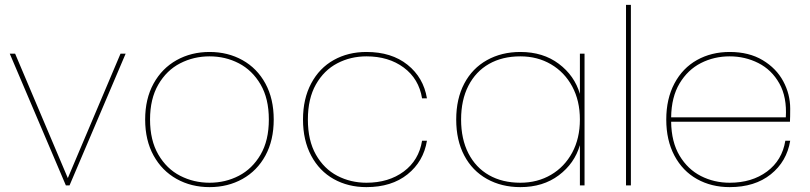

<svg xmlns="http://www.w3.org/2000/svg" viewBox="-20 -760 3319 787"><path d="M258 -30 474 -540H495L265 0H250L20 -540H42Z M839 7Q764 7 704 -26.5Q644 -60 609.5 -122.5Q575 -185 575 -270Q575 -355 609.5 -417.5Q644 -480 704 -513.5Q764 -547 839 -547Q914 -547 974 -513.5Q1034 -480 1068 -417.5Q1102 -355 1102 -270Q1102 -185 1068 -122.5Q1034 -60 974 -26.5Q914 7 839 7ZM839 -11Q904 -11 959 -39.5Q1014 -68 1048 -126Q1082 -184 1082 -270Q1082 -356 1048 -414Q1014 -472 959 -500.5Q904 -529 839 -529Q774 -529 718.5 -500.5Q663 -472 629 -413.5Q595 -355 595 -270Q595 -185 629 -126.5Q663 -68 718.5 -39.5Q774 -11 839 -11Z M1222 -270Q1222 -355 1255.5 -418Q1289 -481 1348 -514Q1407 -547 1482 -547Q1585 -547 1650.5 -494.5Q1716 -442 1730 -357H1710Q1697 -437 1635 -483Q1573 -529 1482 -529Q1417 -529 1362.5 -500.5Q1308 -472 1275 -414Q1242 -356 1242 -270Q1242 -184 1275 -126Q1308 -68 1362.5 -39.5Q1417 -11 1482 -11Q1573 -11 1635 -57Q1697 -103 1710 -183H1730Q1716 -98 1650.5 -45.5Q1585 7 1482 7Q1407 7 1348 -26Q1289 -59 1255.5 -122Q1222 -185 1222 -270Z M1850 -270Q1850 -355 1883 -417.5Q1916 -480 1976 -513.5Q2036 -547 2113 -547Q2206 -547 2270.5 -498.5Q2335 -450 2357 -375V-540H2376V0H2357V-165Q2335 -90 2270.5 -41.5Q2206 7 2113 7Q2036 7 1976 -26.5Q1916 -60 1883 -122.5Q1850 -185 1850 -270ZM2357 -270Q2357 -347 2325.5 -405.5Q2294 -464 2238.5 -496.5Q2183 -529 2113 -529Q2039 -529 1984.5 -498Q1930 -467 1900 -408.5Q1870 -350 1870 -270Q1870 -190 1900 -131.5Q1930 -73 1984.5 -42Q2039 -11 2113 -11Q2183 -11 2238.5 -43.5Q2294 -76 2325.5 -134.5Q2357 -193 2357 -270Z M2566 -740V0H2546V-740Z M2971 -11Q3062 -11 3124 -57Q3186 -103 3199 -183H3219Q3205 -98 3139.5 -45.5Q3074 7 2971 7Q2896 7 2837 -26Q2778 -59 2744.5 -122Q2711 -185 2711 -270Q2711 -355 2744.5 -418Q2778 -481 2837 -514Q2896 -547 2971 -547Q3050 -547 3106 -513.5Q3162 -480 3190.5 -427Q3219 -374 3219 -315Q3219 -279 3218 -261H2731Q2732 -178 2765.5 -122Q2799 -66 2853 -38.5Q2907 -11 2971 -11ZM2971 -529Q2907 -529 2853 -501.5Q2799 -474 2765.5 -418Q2732 -362 2731 -279H3201Q3206 -362 3174.5 -418Q3143 -474 3088.5 -501.5Q3034 -529 2971 -529Z"/></svg>

Font: Fz Poppins Thin
Style: Regular
Weight: 100
Designer: Ninad Kale (Devanagari), Jonny Pinhorn (Latin)
Foundry: Indian Type Foundry
Version: Vit hóa bi Vntype.Com & FontZin.Com